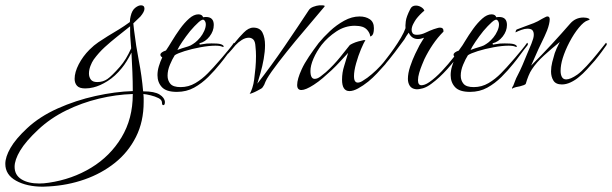

<svg xmlns="http://www.w3.org/2000/svg" viewBox="-260 -334 2305 723"><path d="M-98 369Q-159 369 -199.5 346.5Q-240 324 -240 283Q-240 257 -220.5 223Q-201 189 -158 149Q-111 105 -43 74.5Q25 44 99.5 27.5Q174 11 240 9Q240 -27 238.5 -63.5Q237 -100 235 -136Q217 -100 199 -78Q174 -47 145.5 -29Q117 -11 92 -5Q76 -1 61 -1Q39 -1 30 -11Q21 -21 21 -37Q21 -62 36.5 -92Q52 -122 77 -147Q94 -164 110.5 -175Q127 -186 146 -198Q171 -213 189 -224Q207 -235 229 -251Q229 -257 230 -263Q231 -269 232 -273Q237 -295 249 -304.5Q261 -314 271 -314Q284 -314 284 -301Q284 -290 269 -272L242 -246L245 -219Q252 -161 263 -104.5Q274 -48 279 10H280Q322 10 341 22Q360 34 361 50Q361 62 355 62Q350 62 350 53Q350 42 337 35.5Q324 29 307.5 25Q291 21 280 20Q281 27 281 34.5Q281 42 281 50Q281 124 252 181.5Q223 239 173 279Q123 319 59 341.5Q-5 364 -76 368Q-81 368 -87 368.5Q-93 369 -98 369ZM106 -25Q128 -25 144.5 -36.5Q161 -48 191 -82Q204 -97 214 -113.5Q224 -130 234 -152Q233 -168 231.5 -184Q230 -200 230 -215V-235L181 -196Q157 -177 134.5 -156.5Q112 -136 93 -110Q86 -100 80.5 -85.5Q75 -71 75 -57Q75 -44 82 -34.5Q89 -25 106 -25ZM-112 357Q-95 357 -76 354Q12 341 83.5 297.5Q155 254 197.5 183.5Q240 113 240 21V20Q177 22 112.5 37.5Q48 53 -11 82Q-70 111 -116 154Q-163 198 -184 233Q-205 268 -205 294Q-205 325 -179.5 341Q-154 357 -112 357Z M406 12Q366 12 349.5 -6Q333 -24 333 -51Q333 -67 338 -84Q343 -101 351 -118Q344 -122 344 -128Q344 -137 365 -144Q374 -157 387.5 -179.5Q401 -202 417.5 -225Q434 -248 452 -264Q470 -280 487 -280Q501 -280 505 -269Q509 -270 516 -270Q545 -270 545 -240Q545 -217 529 -196.5Q513 -176 491 -171L492 -166Q492 -166 502 -167.5Q512 -169 519 -170Q536 -171 556 -170Q576 -169 582 -161Q584 -159 581.5 -158Q579 -157 577 -158Q569 -162 551 -162Q527 -162 494.5 -156Q462 -150 435 -141.5Q408 -133 398 -126Q389 -112 380 -90.5Q371 -69 371 -49Q371 -31 381.5 -18.5Q392 -6 420 -6Q450 -6 475.5 -21Q501 -36 523 -58.5Q545 -81 562 -101Q564 -103 576 -117Q588 -131 601.5 -147.5Q615 -164 621 -173Q621 -173 623 -171Q625 -167 622 -163Q609 -147 596 -129Q583 -111 569 -94Q549 -69 524.5 -44.5Q500 -20 471 -4Q442 12 406 12ZM408 -146Q427 -153 438 -156Q449 -159 458 -163Q467 -168 475.5 -174.5Q484 -181 494 -193Q503 -204 509 -217.5Q515 -231 515 -242Q515 -252 509 -258Q503 -264 488 -250.5Q473 -237 456 -217Q440 -197 426.5 -177Q413 -157 408 -146Z M680 19Q685 13 690 -2.5Q695 -18 697 -34Q700 -56 702 -78.5Q704 -101 704 -123Q704 -132 703.5 -141Q703 -150 702 -159Q701 -178 694 -185Q687 -192 677 -192Q664 -192 650.5 -183.5Q637 -175 627 -164Q620 -156 613.5 -148Q607 -140 600 -133Q597 -130 592 -130Q591 -130 592 -133L628 -178Q639 -192 657.5 -211Q676 -230 694 -230Q719 -230 728.5 -211Q738 -192 738 -164Q738 -140 733 -112Q728 -84 721 -59.5Q714 -35 709 -19Q760 -84 811.5 -159.5Q863 -235 903 -296Q908 -304 920 -308.5Q932 -313 943 -314H950Q958 -314 961 -313Q964 -311 961 -308L853 -180Q820 -140 789.5 -100.5Q759 -61 745 -37Q742 -32 739.5 -26Q737 -20 735 -15Q732 -10 729.5 -6Q727 -2 723 0Q716 4 707.5 8.5Q699 13 691 16Q684 19 680 19Z M1056 9Q1028 9 1028 -34Q1028 -61 1036 -85.5Q1044 -110 1051 -135Q1035 -118 1020.5 -102Q1006 -86 989 -70Q973 -55 956 -40.5Q939 -26 922 -15Q891 5 875 5Q859 5 859 -14Q859 -36 876 -73Q886 -95 903.5 -121Q921 -147 940 -172Q958 -194 982.5 -217Q1007 -240 1036 -256Q1065 -272 1094 -272Q1117 -272 1132.5 -261.5Q1148 -251 1148 -228Q1148 -204 1139 -199Q1136 -196 1135 -197Q1134 -198 1134 -198Q1133 -208 1125 -218.5Q1117 -229 1105 -233Q1092 -237 1076 -237Q1039 -237 1006.5 -215.5Q974 -194 951 -165Q932 -140 920.5 -113.5Q909 -87 909 -67Q909 -37 925 -37Q935 -37 947 -46Q959 -55 967 -62Q996 -88 1021.5 -119.5Q1047 -151 1057 -164Q1059 -166 1068.5 -170.5Q1078 -175 1089 -178L1110 -183Q1116 -183 1116 -182Q1110 -174 1099.5 -149Q1089 -124 1081 -95.5Q1073 -67 1073 -47Q1073 -31 1079 -26Q1082 -23 1087 -23Q1095 -23 1104 -28.5Q1113 -34 1123 -41Q1158 -67 1189.5 -105Q1221 -143 1243 -173Q1243 -173 1245 -171Q1247 -166 1245 -163Q1232 -146 1218 -127.5Q1204 -109 1190 -91Q1175 -74 1159.5 -57.5Q1144 -41 1127 -27Q1107 -11 1088.5 -1Q1070 9 1056 9Z M1306 2Q1290 0 1283 -11Q1276 -22 1276 -37Q1276 -58 1284.5 -83.5Q1293 -109 1303.5 -131Q1314 -153 1320 -164L1337 -192Q1324 -187 1314 -187Q1290 -187 1279 -211Q1275 -206 1270 -198Q1265 -190 1263 -186Q1248 -165 1227 -137.5Q1206 -110 1185 -85.5Q1164 -61 1147 -47H1146Q1145 -47 1144 -50Q1143 -53 1145 -55Q1159 -69 1173 -85.5Q1187 -102 1199 -118Q1210 -132 1224 -152Q1238 -172 1250 -192.5Q1262 -213 1267 -228Q1266 -236 1268 -253.5Q1270 -271 1285 -300Q1291 -313 1306 -313Q1316 -313 1325.5 -307.5Q1335 -302 1338 -294Q1320 -279 1307 -262Q1302 -255 1296 -243.5Q1290 -232 1290 -221Q1290 -214 1294 -208.5Q1298 -203 1310 -203Q1326 -203 1342.5 -211Q1359 -219 1373 -224Q1380 -226 1386 -228Q1392 -230 1397 -230Q1411 -230 1410 -215Q1388 -193 1370 -166.5Q1352 -140 1338 -111Q1335 -104 1329 -89.5Q1323 -75 1318.5 -59.5Q1314 -44 1314 -32Q1314 -13 1327 -13Q1332 -13 1339.5 -15.5Q1347 -18 1357 -25Q1380 -41 1404 -66.5Q1428 -92 1448.5 -118.5Q1469 -145 1482 -164Q1484 -166 1486 -166Q1488 -166 1489.5 -162Q1491 -158 1487 -153Q1456 -109 1425 -74.5Q1394 -40 1365 -19Q1348 -6 1332.5 -1.5Q1317 3 1306 2Z M1510 12Q1470 12 1453.5 -6Q1437 -24 1437 -51Q1437 -67 1442 -84Q1447 -101 1455 -118Q1448 -122 1448 -128Q1448 -137 1469 -144Q1478 -157 1491.5 -179.5Q1505 -202 1521.5 -225Q1538 -248 1556 -264Q1574 -280 1591 -280Q1605 -280 1609 -269Q1613 -270 1620 -270Q1649 -270 1649 -240Q1649 -217 1633 -196.5Q1617 -176 1595 -171L1596 -166Q1596 -166 1606 -167.5Q1616 -169 1623 -170Q1640 -171 1660 -170Q1680 -169 1686 -161Q1688 -159 1685.5 -158Q1683 -157 1681 -158Q1673 -162 1655 -162Q1631 -162 1598.5 -156Q1566 -150 1539 -141.5Q1512 -133 1502 -126Q1493 -112 1484 -90.5Q1475 -69 1475 -49Q1475 -31 1485.5 -18.5Q1496 -6 1524 -6Q1554 -6 1579.5 -21Q1605 -36 1627 -58.5Q1649 -81 1666 -101Q1668 -103 1680 -117Q1692 -131 1705.5 -147.5Q1719 -164 1725 -173Q1725 -173 1727 -171Q1729 -167 1726 -163Q1713 -147 1700 -129Q1687 -111 1673 -94Q1653 -69 1628.5 -44.5Q1604 -20 1575 -4Q1546 12 1510 12ZM1512 -146Q1531 -153 1542 -156Q1553 -159 1562 -163Q1571 -168 1579.5 -174.5Q1588 -181 1598 -193Q1607 -204 1613 -217.5Q1619 -231 1619 -242Q1619 -252 1613 -258Q1607 -264 1592 -250.5Q1577 -237 1560 -217Q1544 -197 1530.5 -177Q1517 -157 1512 -146Z M1668 -1Q1668 -4 1670 -7Q1672 -10 1673 -12Q1676 -19 1679.5 -29Q1683 -39 1690 -52Q1698 -67 1707.5 -89Q1717 -111 1726 -133.5Q1735 -156 1741 -169Q1743 -176 1745.5 -182Q1748 -188 1749 -194Q1750 -198 1750 -204Q1750 -214 1745 -220Q1740 -226 1726 -226Q1716 -226 1703.5 -221.5Q1691 -217 1681 -212Q1681 -214 1682.5 -218Q1684 -222 1686 -223Q1690 -225 1711 -232.5Q1732 -240 1750 -247Q1765 -253 1781 -263Q1783 -264 1790.5 -268Q1798 -272 1800 -272H1802Q1810 -272 1810 -261Q1810 -254 1807.5 -243Q1805 -232 1800 -219Q1791 -197 1780.5 -176Q1770 -155 1768 -150L1740 -87Q1782 -129 1818 -168Q1854 -207 1887 -245Q1907 -268 1937 -268Q1949 -268 1957 -264Q1962 -262 1959.5 -260Q1957 -258 1953 -257Q1939 -253 1920 -230Q1901 -207 1884.5 -175.5Q1868 -144 1859 -115Q1851 -89 1851 -67Q1851 -53 1856 -44Q1861 -35 1872 -35Q1888 -35 1914 -53Q1928 -63 1949 -85.5Q1970 -108 1990 -133Q2010 -158 2022 -173Q2022 -173 2024 -171Q2026 -166 2023 -163Q2016 -153 2005 -138Q1994 -123 1980 -106Q1966 -90 1950.5 -73Q1935 -56 1920 -44Q1906 -32 1889 -24Q1872 -16 1856 -16Q1833 -16 1824 -30.5Q1815 -45 1815 -65Q1815 -82 1819.5 -100Q1824 -118 1829 -134Q1834 -149 1848 -176Q1817 -151 1788.5 -125Q1760 -99 1743 -73Q1736 -63 1730 -48Q1724 -33 1720 -19Q1719 -16 1712.5 -13.5Q1706 -11 1698 -9Q1691 -8 1683 -6Q1675 -4 1668 0Z"/></svg>

Font: Grey Qo
Style: Regular
Weight: 400
Designer: Robert E. Leuschke
Foundry: Robert E. Leuschke
Version: Version 2.010